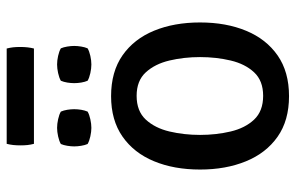

<svg xmlns="http://www.w3.org/2000/svg" viewBox="-172 -678 864 560"><g transform="rotate(-90 260.0 -398.0)"><path d="M474.5 -246.5Q474.5 -170.5 450.2 -112Q426 -53.5 378.2 -20.2Q330.5 13 259.5 13Q188.5 13 141 -20.5Q93.5 -54 69.5 -112.8Q45.5 -171.5 45.5 -246.5Q45.5 -322.5 69.8 -381Q94 -439.5 141.8 -472.8Q189.5 -506 259.5 -506Q331 -506 378.8 -472.5Q426.5 -439 450.5 -380.5Q474.5 -322 474.5 -246.5ZM146.5 -246.5Q146.5 -199.5 156.5 -157.2Q166.5 -115 191.2 -88.8Q216 -62.5 260.5 -62.5Q304.5 -62.5 329 -88.8Q353.5 -115 363.5 -157.2Q373.5 -199.5 373.5 -246.5Q373.5 -293.5 363.5 -335.8Q353.5 -378 329 -404.8Q304.5 -431.5 260.5 -431.5Q216 -431.5 191.2 -404.8Q166.5 -378 156.5 -335.8Q146.5 -293.5 146.5 -246.5ZM113 -613.5Q113 -623 114.8 -633.8Q116.5 -644.5 120 -652.5Q128.5 -657.5 142.2 -660.5Q156 -663.5 167 -663.5Q178.5 -663.5 192.2 -660.5Q206 -657.5 214.5 -652.5Q218 -644.5 219.8 -633.8Q221.5 -623 221.5 -613.5Q221.5 -604 219.8 -593.2Q218 -582.5 214.5 -574.5Q206 -569.5 192.2 -566.5Q178.5 -563.5 167 -563.5Q156 -563.5 142.2 -566.5Q128.5 -569.5 120 -574.5Q116.5 -582.5 114.8 -593.2Q113 -604 113 -613.5ZM297.5 -613.5Q297.5 -623 299.2 -633.8Q301 -644.5 304.5 -652.5Q313 -657.5 326.8 -660.5Q340.5 -663.5 352 -663.5Q363.5 -663.5 377 -660.5Q390.5 -657.5 399 -652.5Q402.5 -644.5 404.2 -633.8Q406 -623 406 -613.5Q406 -604 404.2 -593.2Q402.5 -582.5 399 -574.5Q390.5 -569.5 377 -566.5Q363.5 -563.5 352 -563.5Q340.5 -563.5 326.8 -566.5Q313 -569.5 304.5 -574.5Q301 -582.5 299.2 -593.2Q297.5 -604 297.5 -613.5ZM120.5 -731Q118 -740.5 117 -749.5Q116 -758.5 116 -770Q116 -782 117 -791.2Q118 -800.5 120.5 -810.5H398.5Q401 -800.5 402 -791.8Q403 -783 403 -770.5Q403 -748.5 398.5 -731Z"/></g></svg>

Font: Signika Negative
Style: Regular
Weight: 400
Designer: Anna Giedry
Foundry: Anna Giedry
Version: Version 2.001